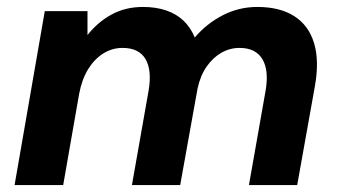

<svg xmlns="http://www.w3.org/2000/svg" viewBox="-20 -533 980 553"><path d="M22 0 109 -501H232V-432Q261 -469 301 -491Q341 -513 392 -513Q429 -513 458.5 -503Q488 -493 508.5 -473.5Q529 -454 541 -425Q575 -465 621.5 -489Q668 -513 721 -513Q786 -513 827.5 -486.5Q869 -460 884.5 -409Q900 -358 887 -285L836 0H697L745 -272Q755 -331 735.5 -363Q716 -395 670 -395Q642 -395 617.5 -381Q593 -367 575 -341Q557 -315 549 -278L499 0H360L408 -272Q418 -331 399 -363Q380 -395 333 -395Q303 -395 277.5 -379Q252 -363 234 -334Q216 -305 208 -263L162 0Z"/></svg>

Font: DM Sans 18pt ExtraBold
Style: Italic
Weight: 800
Italic angle: -10°
Designer: Colophon Foundry, Jonny Pinhorn
Foundry: Colophon Foundry
Version: Version 4.004;gftools[0.9.30]